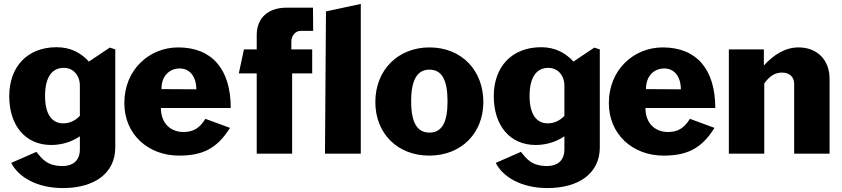

<svg xmlns="http://www.w3.org/2000/svg" viewBox="-20 -781 4279 976"><path d="M300 175C457 175 566 102 566 -32V-530L538 -539L432 -468C392 -512 339 -541 268 -541C119 -541 27 -442 27 -292C27 -143 109 -44 240 -44C299 -44 349 -63 386 -88V-22C386 38 348 62 301 63C215 64 191 21 165 -9L37 47C73 118 166 175 300 175ZM301 -154C245 -154 209 -199 209 -293C209 -394 248 -436 304 -436C353 -436 386 -398 386 -345V-192C363 -168 335 -154 301 -154Z M798 -232H1153C1153 -430 1057 -540 886 -540C739 -540 612 -427 612 -257C612 -99 732 10 890 10C1003 10 1081 -21 1149 -131L1024 -177C994 -127 959 -110 913 -110C848 -110 798 -153 798 -232ZM978 -327 801 -328C800 -394 841 -433 894 -433C945 -433 978 -391 978 -327Z M1567 -530H1461V-569C1461 -600 1482 -624 1508 -624H1572L1571 -742H1437C1343 -742 1285 -690 1285 -603V-530H1220L1194 -408H1285V0H1465V-408H1567ZM1814 -761 1637 -723 1632 0H1814Z M2162 10C2325 10 2437 -104 2437 -262C2437 -423 2327 -540 2163 -540C2007 -540 1888 -429 1888 -262C1888 -103 2000 10 2162 10ZM2163 -107C2101 -107 2070 -157 2070 -266C2070 -375 2101 -427 2163 -427C2226 -427 2255 -375 2255 -266C2255 -158 2226 -107 2163 -107Z M2763 175C2920 175 3029 102 3029 -32V-530L3001 -539L2895 -468C2855 -512 2802 -541 2731 -541C2582 -541 2490 -442 2490 -292C2490 -143 2572 -44 2703 -44C2762 -44 2812 -63 2849 -88V-22C2849 38 2811 62 2764 63C2678 64 2654 21 2628 -9L2500 47C2536 118 2629 175 2763 175ZM2764 -154C2708 -154 2672 -199 2672 -293C2672 -394 2711 -436 2767 -436C2816 -436 2849 -398 2849 -345V-192C2826 -168 2798 -154 2764 -154Z M3261 -232H3616C3616 -430 3520 -540 3349 -540C3202 -540 3075 -427 3075 -257C3075 -99 3195 10 3353 10C3466 10 3544 -21 3612 -131L3487 -177C3457 -127 3422 -110 3376 -110C3311 -110 3261 -153 3261 -232ZM3441 -327 3264 -328C3263 -394 3304 -433 3357 -433C3408 -433 3441 -391 3441 -327Z M3685 0H3865V-357C3892 -394 3919 -412 3955 -412C3994 -412 4017 -390 4017 -354V0H4197V-380C4197 -477 4134 -540 4039 -540C3971 -540 3912 -502 3863 -448V-530H3685Z"/></svg>

Font: Bisquit Text
Style: Bold
Weight: 800
Version: Version 1.004;Glyphs 3.2.3 (3260)